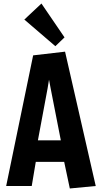

<svg xmlns="http://www.w3.org/2000/svg" viewBox="-20 -1055 578 1089"><path d="M376 14 344 -137H183L160 0H15L168 -741L349 -762L523 0ZM258 -603 250 -554 195 -259H325L267 -555ZM294 -793 118 -944 215 -1035 346 -843Z"/></svg>

Font: Freeman
Style: Regular
Weight: 400
Designer: Vernon Adams, Aoife Mooney, Rodrigo Fuenzalida
Foundry: Rodrigo Fuenzalida
Version: Version 1.000; ttfautohint (v1.8.4.7-5d5b)